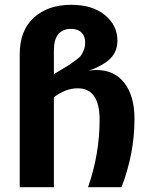

<svg xmlns="http://www.w3.org/2000/svg" viewBox="-20 -778 622 798"><path d="M381 -487Q456 -487 497.5 -432.5Q539 -378 539 -284Q539 -140 485 0H346Q394 -138 394 -280Q394 -411 303 -411Q253 -411 204 -374V0H62V-553Q62 -651 120.5 -704.5Q179 -758 276 -758Q365 -758 416.5 -715Q468 -672 468 -610Q468 -564 439 -535Q410 -506 349 -484Q362 -487 381 -487ZM219 -479Q253 -499 262.5 -505Q272 -511 292 -525.5Q312 -540 317.5 -548.5Q323 -557 328.5 -570.5Q334 -584 334 -601Q334 -628 318.5 -643Q303 -658 276 -658Q204 -658 204 -568V-470Z"/></svg>

Font: FiraGO SemiBold
Style: Regular
Weight: 600
Designer: bBox Type
Foundry: bBox Type GmbH
Version: Version 1.001;PS 001.001;hotconv 1.0.88;makeotf.lib2.5.64775